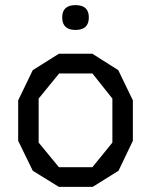

<svg xmlns="http://www.w3.org/2000/svg" viewBox="-20 -720 590 750"><path d="M210 10 108 -53 51 -170V-328L108 -446L210 -510H341L442 -446L499 -328V-170L443 -53L342 10ZM341 -67 419 -163V-335L341 -433H211L131 -335V-163L210 -67ZM327 -652Q327 -603 275 -603Q223 -603 223 -652Q223 -700 275 -700Q327 -700 327 -652Z"/></svg>

Font: Syne Mono
Style: Regular
Weight: 400
Monospace: yes
Designer: Lucas Descroix
Foundry: Bonjour Monde
Version: Version 2.000; ttfautohint (v1.8.3)